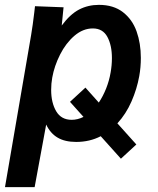

<svg xmlns="http://www.w3.org/2000/svg" viewBox="-32 -580 652 790"><path d="M319.5 -219.5 374.5 -158Q392 -184 404.8 -216.2Q417.5 -248.5 423 -281Q428.5 -311 428.5 -341Q428.5 -393.5 409.8 -428.2Q391 -463 350 -463Q309.5 -463 274.2 -432.8Q239 -402.5 215.2 -355.5Q191.5 -308.5 183 -261Q178.5 -236.5 178.5 -210Q178.5 -157.5 199.2 -122.2Q220 -87 263 -87Q287.5 -87 311.5 -99L256 -161ZM109 -528.5 112 -554.5 229.5 -550 222 -475Q256.5 -521.5 293.5 -540.8Q330.5 -560 375 -560Q435 -560 473.8 -530Q512.5 -500 530 -450.8Q547.5 -401.5 547.5 -342Q547.5 -302.5 541 -267Q531.5 -214 509 -162.5Q486.5 -111 451 -72.5L529 14.5L465.5 73L382.5 -19.5Q337 4 281.5 4Q235 4 205 -13.8Q175 -31.5 158 -67.5L110.5 190H-11.5L96 -435.5Q103 -477 109 -528.5Z"/></svg>

Font: JuliaMono BoldItalic
Style: Regular
Weight: 700
Italic angle: -9°
Monospace: yes
Designer: cormullion
Foundry: corm
Version: Version 0.049; ttfautohint (v1.8.4)